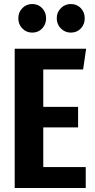

<svg xmlns="http://www.w3.org/2000/svg" viewBox="-20 -934 473 954"><path d="M393 -589H195V-403H368V-301H195V-104H406V0H53V-692H408ZM209 -843Q209 -813 189.5 -792.5Q170 -772 140 -772Q111 -772 91 -792.5Q71 -813 71 -843Q71 -873 91 -893.5Q111 -914 140 -914Q170 -914 189.5 -893.5Q209 -873 209 -843ZM401 -843Q401 -813 381.5 -792.5Q362 -772 332 -772Q303 -772 282.5 -792.5Q262 -813 262 -843Q262 -873 282.5 -893.5Q303 -914 332 -914Q362 -914 381.5 -893.5Q401 -873 401 -843Z"/></svg>

Font: Fira Sans Compressed SemiBold
Style: Regular
Weight: 600
Width: 1
Designer: bBox Type GmbH & Carrois Corporate GbR & Edenspiekermann AG
Foundry: bBox Type GmbH & Carrois Corporate GbR & Edenspiekermann AG
Version: Version 4.301